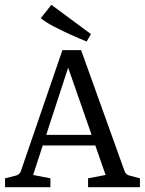

<svg xmlns="http://www.w3.org/2000/svg" viewBox="-20 -780 603 800"><path d="M143 -218H387L404 -174H129ZM499 -67Q504 -52 521 -48L563 -37V0H347V-37L420 -51L250 -538H277L118 -51L190 -37V0H1V-37L45 -48Q62 -52 67 -67L240 -571H318ZM359 -638 341 -607Q309 -620 272.5 -636.5Q236 -653 203.5 -670Q171 -687 150 -704L194 -760Z"/></svg>

Font: Rasa
Style: Regular
Weight: 400
Designer: Anna Giedrys (Yrsa+Rasa design), David Brezina (Yrsa art-direction, Rasa art-direction, design)
Foundry: Rosetta Type Foundry
Version: Version 2.004